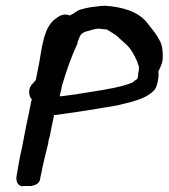

<svg xmlns="http://www.w3.org/2000/svg" viewBox="-20 -511 588 670"><path d="M48 45 38 102C37 107 33 135 58 139C58 139 58 138 69 138H89C97 136 117 133 120 114C121 110 121 104 124 95V94C130 61 140 24 148 -10C149 -18 150 -24 152 -31L153 -32C158 -58 163 -83 169 -110H176L253 -121C297 -128 343 -135 388 -143L437 -155C465 -163 495 -173 516 -194C527 -205 530 -223 532 -235C534 -245 533 -253 533 -263C538 -272 549 -294 548 -312C548 -334 547 -352 537 -370C527 -390 511 -409 497 -427C472 -461 434 -480 369 -489H368C363 -489 356 -490 349 -491H348C338 -491 327 -490 315 -488C300 -487 279 -483 262 -478C251 -475 248 -471 242 -468L239 -465L223 -457C204 -466 185 -455 173 -445C134 -417 127 -351 117 -293C113 -273 109 -254 105 -232L95 -220C77 -205 79 -176 91 -164C88 -155 87 -146 85 -137C82 -119 76 -95 72 -75C67 -49 61 -19 56 8C53 20 50 34 48 45ZM188 -175C191 -187 194 -198 196 -211C213 -269 228 -310 251 -361V-365C259 -385 260 -393 277 -400C293 -404 309 -411 325 -411C334 -410 337 -410 341 -409H343C345 -409 345 -409 353 -408C367 -399 382 -391 391 -383C399 -374 409 -367 417 -359C437 -342 448 -320 459 -296C461 -287 465 -279 465 -278C464 -271 465 -267 464 -264L462 -254V-247C460 -234 459 -235 453 -232L442 -223C403 -207 352 -199 295 -190L257 -184C249 -182 240 -181 230 -180C215 -178 198 -175 189 -175Z"/></svg>

Font: Scribbler
Style: BlkIta
Weight: 900
Designer: Mew Too
Foundry: Cannot Into Space Fonts
Version: Version 1.001